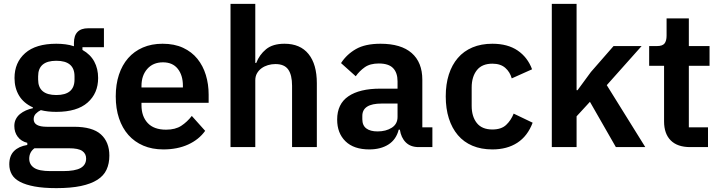

<svg xmlns="http://www.w3.org/2000/svg" viewBox="-20 -760 3723 992"><path d="M545 44Q545 85 530.5 116.5Q516 148 483 169Q450 190 398 201Q346 212 271 212Q205 212 159 203.5Q113 195 83.5 179.5Q54 164 41 141Q28 118 28 89Q28 45 52.5 20.5Q77 -4 121 -11V-22Q89 -30 71.5 -53.5Q54 -77 54 -109Q54 -129 62 -144.5Q70 -160 83.5 -171Q97 -182 114 -189.5Q131 -197 150 -201V-205Q102 -227 78.5 -266Q55 -305 55 -357Q55 -437 110 -485.5Q165 -534 271 -534Q295 -534 318.5 -531Q342 -528 362 -521V-538Q362 -614 436 -614H517V-516H406V-502Q447 -479 467 -442Q487 -405 487 -357Q487 -278 432.5 -230Q378 -182 271 -182Q225 -182 191 -191Q176 -184 165 -172.5Q154 -161 154 -144Q154 -105 222 -105H362Q458 -105 501.5 -65.5Q545 -26 545 44ZM425 59Q425 34 405 20Q385 6 336 6H158Q131 26 131 60Q131 90 156 107Q181 124 241 124H305Q368 124 396.5 108Q425 92 425 59ZM271 -269Q365 -269 365 -349V-366Q365 -446 271 -446Q177 -446 177 -366V-349Q177 -269 271 -269Z M824 12Q766 12 720.5 -7.5Q675 -27 643.5 -62.5Q612 -98 595 -148.5Q578 -199 578 -262Q578 -324 594.5 -374Q611 -424 642 -459.5Q673 -495 718 -514.5Q763 -534 820 -534Q881 -534 926 -513Q971 -492 1000 -456Q1029 -420 1043.5 -372.5Q1058 -325 1058 -271V-229H711V-216Q711 -159 743 -124.5Q775 -90 838 -90Q886 -90 916.5 -110Q947 -130 971 -161L1040 -84Q1008 -39 952.5 -13.5Q897 12 824 12ZM822 -438Q771 -438 741 -404Q711 -370 711 -316V-308H925V-317Q925 -371 898.5 -404.5Q872 -438 822 -438Z M1171 -740H1299V-435H1304Q1320 -477 1354.5 -505.5Q1389 -534 1450 -534Q1531 -534 1574 -481Q1617 -428 1617 -330V0H1489V-317Q1489 -373 1469 -401Q1449 -429 1403 -429Q1383 -429 1364.5 -423.5Q1346 -418 1331.5 -407.5Q1317 -397 1308 -381.5Q1299 -366 1299 -345V0H1171Z M2143 0Q2101 0 2076.5 -24.5Q2052 -49 2046 -90H2040Q2027 -39 1987 -13.5Q1947 12 1888 12Q1808 12 1765 -30Q1722 -72 1722 -142Q1722 -223 1780 -262.5Q1838 -302 1945 -302H2034V-340Q2034 -384 2011 -408Q1988 -432 1937 -432Q1892 -432 1864.5 -412.5Q1837 -393 1818 -366L1742 -434Q1771 -479 1819 -506.5Q1867 -534 1946 -534Q2052 -534 2107 -486Q2162 -438 2162 -348V-102H2214V0ZM1931 -81Q1974 -81 2004 -100Q2034 -119 2034 -156V-225H1952Q1852 -225 1852 -161V-144Q1852 -112 1872.5 -96.5Q1893 -81 1931 -81Z M2524 12Q2466 12 2421 -7Q2376 -26 2345.5 -62Q2315 -98 2299 -148.5Q2283 -199 2283 -262Q2283 -325 2299 -375Q2315 -425 2345.5 -460.5Q2376 -496 2421 -515Q2466 -534 2524 -534Q2603 -534 2654.5 -499Q2706 -464 2729 -402L2624 -355Q2615 -388 2590.5 -409.5Q2566 -431 2524 -431Q2470 -431 2443.5 -397Q2417 -363 2417 -308V-213Q2417 -158 2443.5 -124.5Q2470 -91 2524 -91Q2570 -91 2595 -114.5Q2620 -138 2634 -173L2732 -126Q2706 -57 2653 -22.5Q2600 12 2524 12Z M2831 -740H2959V-294H2964L3033 -388L3150 -522H3295L3115 -320L3314 0H3162L3028 -234L2959 -159V0H2831Z M3546 0Q3480 0 3445.5 -34.5Q3411 -69 3411 -133V-420H3334V-522H3374Q3403 -522 3413.5 -535.5Q3424 -549 3424 -576V-665H3539V-522H3646V-420H3539V-102H3638V0Z"/></svg>

Font: IBM Plex Sans Arabic SemiBold
Style: Regular
Weight: 600
Designer: Mike Abbink, Paul van der Laan, Pieter van Rosmalen, Wael Morcos, Khajak Apelian
Foundry: Bold Monday
Version: Version 1.1